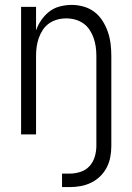

<svg xmlns="http://www.w3.org/2000/svg" viewBox="-20 -548 540 783"><path d="M233 215V160H264Q286 160 308 153Q330 146 345 129.5Q360 113 366.5 91Q373 69 373 47V-320Q373 -339 370.5 -357Q368 -375 362 -392.5Q356 -410 345.5 -426Q335 -442 320 -452.5Q305 -463 287 -468Q269 -473 250 -473Q231 -473 213 -468Q195 -463 180 -452.5Q165 -442 154.5 -426Q144 -410 138 -392.5Q132 -375 129.5 -357Q127 -339 127 -320V0H66V-520H127V-424Q135 -447 149 -467Q163 -487 182 -501.5Q201 -516 225 -522Q249 -528 273 -528Q297 -528 321.5 -521Q346 -514 365.5 -499Q385 -484 398.5 -462.5Q412 -441 420 -417.5Q428 -394 431 -369.5Q434 -345 434 -320V47Q434 69 430 91.5Q426 114 415.5 134.5Q405 155 388.5 171Q372 187 351.5 197Q331 207 308.5 211Q286 215 264 215Z"/></svg>

Font: Iosevka Custom Light
Style: Regular
Weight: 300
Monospace: yes
Designer: Belleve Invis
Foundry: Belleve Invis
Version: Version 27.3.5